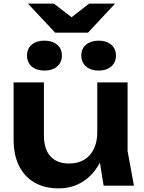

<svg xmlns="http://www.w3.org/2000/svg" viewBox="-20 -1023 794 1058"><path d="M304 15Q225 15 169.5 -17.5Q114 -50 84.5 -110Q55 -170 55 -252V-569H222V-277Q222 -201 258 -161.5Q294 -122 360 -122Q409 -122 443.5 -142.5Q478 -163 497 -202Q516 -241 516 -293L570 -264Q560 -176 523 -113.5Q486 -51 429.5 -18Q373 15 304 15ZM551 0 516 -216V-569H683V-191L718 0ZM225 -634Q181 -634 155 -656.5Q129 -679 129 -717Q129 -755 155 -777Q181 -799 225 -799Q268 -799 294.5 -777Q321 -755 321 -717Q321 -679 294.5 -656.5Q268 -634 225 -634ZM524 -634Q481 -634 454.5 -656.5Q428 -679 428 -717Q428 -755 454.5 -777Q481 -799 524 -799Q566 -799 592.5 -777Q619 -755 619 -717Q619 -679 592.5 -656.5Q566 -634 524 -634ZM465 -843H284L134 -1003H277L412 -899H337L471 -1003H614Z"/></svg>

Font: Unbounded Medium
Style: Regular
Weight: 500
Designer: Luke Prowse, Jean-Baptiste Morizot, Fátima Lázaro, Florian Runge
Foundry: NaN
Version: Version 1.700